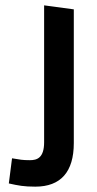

<svg xmlns="http://www.w3.org/2000/svg" viewBox="-20 -688 361 718"><path d="M112 10C207 10 256 -45 256 -153V-653L145 -668V-156C145 -97 118 -89 92 -89C63 -89 56 -91 25 -96L13 -2C49 6 69 10 112 10Z"/></svg>

Font: All Genders v4
Style: Regular
Weight: 400
Designer: Rassam Alawdi
Foundry: Rassam Art
Version: Version 3.100;FEAKit 1.0